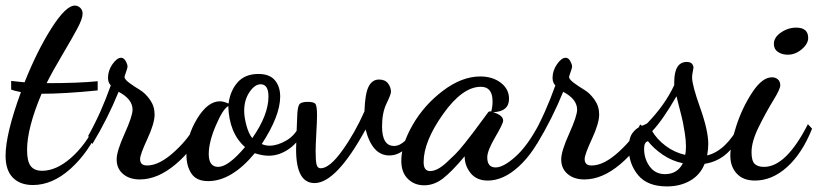

<svg xmlns="http://www.w3.org/2000/svg" viewBox="-27 -617 2930 688"><path d="M323 -326V-293Q204 -281 122 -281Q70 -158 70 -80Q70 -39 83 -22Q96 -5 124 -5Q174 -5 226.5 -50.5Q279 -96 318 -174L332 -164Q291 -71 226 -12.5Q161 46 91 46Q45 46 19 19.5Q-7 -7 -7 -59Q-7 -137 48 -287Q22 -292 13 -296V-327Q37 -324 61 -322Q106 -435 157.5 -516Q209 -597 241 -597Q252 -597 260.5 -589Q269 -581 269 -568Q269 -550 250 -514.5Q231 -479 196 -420Q161 -361 140 -319Q255 -319 323 -326Z M304 -101 289 -130Q335 -212 370 -311Q360 -321 360 -338Q360 -364 376 -387Q392 -410 407 -410Q417 -410 423.5 -398Q430 -386 430 -378Q430 -374 424.5 -358.5Q419 -343 419 -341Q420 -332 437 -319.5Q454 -307 474 -295Q494 -283 510.5 -259.5Q527 -236 527 -207Q527 -175 501 -119Q475 -63 475 -47Q475 -24 500 -24Q544 -24 598 -73.5Q652 -123 674 -171L698 -153Q667 -83 602.5 -28.5Q538 26 474 26Q437 26 414 6.5Q391 -13 391 -46Q391 -75 419.5 -138Q448 -201 448 -224Q448 -262 398 -288Q359 -192 304 -101Z M936 -59Q913 -59 886 -68Q803 32 719 32Q677 32 659 5Q641 -22 641 -62Q641 -128 679 -191Q717 -254 761 -254Q773 -254 792 -246Q798 -292 824.5 -322Q851 -352 899 -352Q939 -352 958 -329.5Q977 -307 977 -271Q977 -202 911 -101Q923 -95 939 -95Q967 -95 999 -113.5Q1031 -132 1048 -170L1066 -157Q1045 -109 1009.5 -84Q974 -59 936 -59ZM851 -90Q794 -140 791 -237Q772 -227 746.5 -167.5Q721 -108 721 -65Q721 -19 755 -19Q791 -19 851 -90ZM848 -220Q848 -197 856 -167.5Q864 -138 877 -122Q935 -205 935 -271Q935 -315 907 -315Q886 -315 867 -287Q848 -259 848 -220Z M1463 -168 1474 -159Q1432 -60 1368 -60Q1307 -60 1283 -153Q1178 39 1100 39Q1034 39 1034 -81Q1034 -109 1038 -200Q1039 -232 1045 -242Q1051 -252 1076 -252Q1099 -252 1104 -243.5Q1109 -235 1109 -204Q1109 -184 1106.5 -140Q1104 -96 1104 -74Q1104 -40 1107.5 -27Q1111 -14 1122 -14Q1154 -14 1199.5 -77.5Q1245 -141 1279 -218Q1281 -282 1294 -307Q1307 -332 1331 -332Q1353 -332 1363.5 -318Q1374 -304 1374 -288Q1374 -279 1358 -246Q1342 -213 1342 -164Q1342 -94 1385 -94Q1425 -94 1463 -168Z M1797 -263Q1797 -217 1740 -215Q1776 -204 1776 -185Q1776 -174 1747.5 -125.5Q1719 -77 1719 -53Q1719 -17 1749 -17Q1777 -17 1820.5 -56Q1864 -95 1905 -173L1924 -154Q1887 -71 1832 -20.5Q1777 30 1721 30Q1681 30 1659.5 3.5Q1638 -23 1638 -57Q1593 -3 1561 22Q1529 47 1493 47Q1458 47 1434.5 24Q1411 1 1411 -41Q1411 -99 1452 -170Q1493 -241 1560.5 -292Q1628 -343 1694 -343Q1738 -343 1767.5 -320.5Q1797 -298 1797 -263ZM1721 -213Q1724 -218 1729 -218H1731L1733 -217Q1738 -233 1738 -254Q1738 -306 1696 -306Q1630 -306 1560.5 -208Q1491 -110 1491 -36Q1491 -4 1514 -4Q1527 -4 1541.5 -11.5Q1556 -19 1573 -34.5Q1590 -50 1604.5 -64.5Q1619 -79 1638 -103Q1657 -127 1668 -141.5Q1679 -156 1697 -180.5Q1715 -205 1721 -213Z M1897 -101 1882 -130Q1928 -212 1963 -311Q1953 -321 1953 -338Q1953 -364 1969 -387Q1985 -410 2000 -410Q2010 -410 2016.5 -398Q2023 -386 2023 -378Q2023 -374 2017.5 -358.5Q2012 -343 2012 -341Q2013 -332 2030 -319.5Q2047 -307 2067 -295Q2087 -283 2103.5 -259.5Q2120 -236 2120 -207Q2120 -175 2094 -119Q2068 -63 2068 -47Q2068 -24 2093 -24Q2137 -24 2191 -73.5Q2245 -123 2267 -171L2291 -153Q2260 -83 2195.5 -28.5Q2131 26 2067 26Q2030 26 2007 6.5Q1984 -13 1984 -46Q1984 -75 2012.5 -138Q2041 -201 2041 -224Q2041 -262 1991 -288Q1952 -192 1897 -101Z M2226 -86Q2226 -121 2238.5 -139Q2251 -157 2270.5 -165Q2290 -173 2292 -175Q2356 -241 2389 -312V-322Q2389 -395 2434 -395Q2456 -395 2458 -375Q2458 -372 2455.5 -360.5Q2453 -349 2453 -339Q2453 -312 2482 -230.5Q2511 -149 2511 -101Q2511 -84 2507 -60Q2575 -77 2625 -173L2637 -164Q2596 -45 2498 -30Q2482 10 2446 30.5Q2410 51 2363 51Q2293 51 2259.5 10.5Q2226 -30 2226 -86ZM2431 -93Q2431 -114 2427 -139.5Q2423 -165 2420 -179.5Q2417 -194 2408 -228.5Q2399 -263 2397 -272Q2348 -187 2310 -147Q2327 -118 2358 -94.5Q2389 -71 2428 -62Q2431 -71 2431 -93ZM2356 7Q2400 7 2420 -32Q2381 -40 2348 -62.5Q2315 -85 2295 -111Q2281 -108 2281 -84Q2281 -48 2301 -20.5Q2321 7 2356 7Z M2739 -340Q2752 -340 2760.5 -332.5Q2769 -325 2769 -311Q2769 -298 2743.5 -256.5Q2718 -215 2692 -162.5Q2666 -110 2666 -72Q2666 -41 2677 -30Q2688 -19 2711 -19Q2790 -19 2868 -172L2883 -156Q2848 -68 2794 -19Q2740 30 2678 30Q2636 30 2613 5Q2590 -20 2590 -59Q2590 -99 2611 -164.5Q2632 -230 2668 -285Q2704 -340 2739 -340ZM2796 -421Q2775 -421 2760.5 -431Q2746 -441 2746 -460Q2746 -483 2771.5 -500.5Q2797 -518 2826 -518Q2869 -518 2869 -481Q2869 -460 2846 -440.5Q2823 -421 2796 -421Z"/></svg>

Font: Dancing Script
Style: Bold
Weight: 700
Designer: Pablo Impallari
Foundry: Pablo Impallari. www.impallari.com Igino Marini. www.ikern.com
Version: Version 1.002